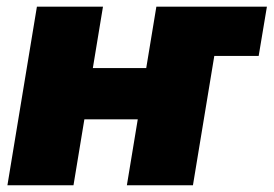

<svg xmlns="http://www.w3.org/2000/svg" viewBox="-20 -549 811 569"><path d="M552.2 -383.3 576.7 -529.3H771L746.6 -383.3ZM471.2 -347.2 445.8 -195.3H172.4L197.8 -347.2ZM285.2 -529.3 197.8 0H2L89.4 -529.3ZM639.2 -529.3 551.8 0H356L443.4 -529.3Z"/></svg>

Font: Inter 24pt Black
Style: Italic
Weight: 900
Italic angle: -9.3988°
Designer: Rasmus Andersson
Foundry: rsms
Version: Version 4.001;git-66647c0bb